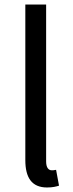

<svg xmlns="http://www.w3.org/2000/svg" viewBox="-20 -816 324 849"><path d="M188 13C213 13 228 9 241 5L228 -65C218 -63 214 -63 209 -63C195 -63 184 -74 184 -102V-796H92V-108C92 -31 120 13 188 13Z"/></svg>

Font: Noto Sans CJK SC
Style: Regular
Weight: 400
Designer: Ryoko NISHIZUKA 西塚涼子 (kana, bopomofo & ideographs); Paul D. Hunt (Latin, Greek & Cyrillic); Sandoll Communications 산돌커뮤니
Foundry: Adobe
Version: Version 2.004;hotconv 1.0.118;makeotfexe 2.5.65603